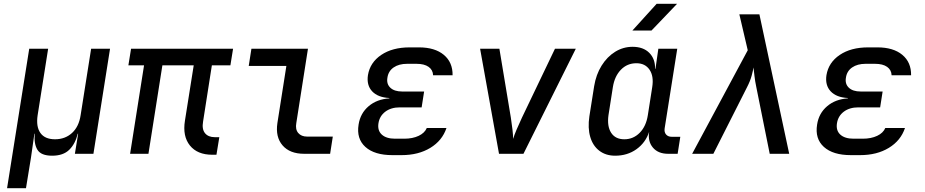

<svg xmlns="http://www.w3.org/2000/svg" viewBox="-20 -805 4840 1005"><path d="M17 180 133 -550H232L177 -202Q168 -142 191.5 -109Q215 -76 268 -76Q321 -76 357 -109Q393 -142 402 -202L457 -550H556L469 0H372L389 -105H387Q374 -52 342.5 -21Q311 10 253 10Q195 10 176 -21Q157 -52 162 -105H160L142 21L116 180Z M1091 5Q1013 5 974 -43.5Q935 -92 948 -173L994 -463H830L757 0H661L734 -463H652L666 -550H1200L1186 -463H1089L1043 -169Q1036 -129 1053 -108Q1070 -87 1104 -87H1128L1113 5Z M1572 0Q1497 0 1459 -44Q1421 -88 1432 -161L1479 -460H1282L1296 -550H1592L1531 -161Q1525 -128 1541 -109Q1557 -90 1588 -90H1722L1708 0Z M2082 7H2034Q1940 7 1892.5 -36Q1845 -79 1857 -153Q1866 -212 1909.5 -249Q1953 -286 2018 -290V-292Q1958 -295 1928 -327Q1898 -359 1906 -412Q1917 -478 1975.5 -517.5Q2034 -557 2124 -557H2173Q2256 -557 2303 -518Q2350 -479 2349 -411H2247Q2246 -439 2223.5 -455Q2201 -471 2160 -471H2111Q2068 -471 2040.5 -452Q2013 -433 2008 -399Q2002 -366 2023 -346Q2044 -326 2085 -326H2200L2187 -243H2073Q2027 -243 1997 -220.5Q1967 -198 1961 -160Q1955 -122 1978.5 -100.5Q2002 -79 2048 -79H2096Q2140 -79 2171.5 -94Q2203 -109 2214 -135H2317Q2295 -69 2232.5 -31Q2170 7 2082 7Z M2592 0 2493 -550H2594L2654 -189Q2659 -157 2662.5 -126.5Q2666 -96 2666 -78Q2671 -96 2684 -126.5Q2697 -157 2712 -189L2885 -550H2994L2720 0Z M3290 -645 3417 -785H3524L3390 -645ZM3200 10Q3151 10 3117 -16Q3083 -42 3069.5 -88.5Q3056 -135 3065 -196L3090 -354Q3100 -415 3129 -461.5Q3158 -508 3200 -534Q3242 -560 3291 -560Q3347 -560 3378.5 -528.5Q3410 -497 3409 -445H3411L3426 -550H3525L3459 -133Q3456 -113 3466.5 -101Q3477 -89 3496 -89H3541L3527 0H3477Q3425 0 3397.5 -32.5Q3370 -65 3378 -115Q3359 -58 3311.5 -24Q3264 10 3200 10ZM3248 -76Q3295 -76 3328.5 -110Q3362 -144 3371 -202L3394 -349Q3403 -406 3380 -440Q3357 -474 3311 -474Q3263 -474 3230 -440Q3197 -406 3188 -349L3165 -202Q3157 -144 3179 -110Q3201 -76 3248 -76Z M3603 0 3894 -542 3850 -730H3955L4111 0H4009L3939 -348Q3932 -381 3929 -409Q3926 -437 3924 -452Q3922 -437 3914.5 -409Q3907 -381 3890 -348L3714 0Z M4482 7H4434Q4340 7 4292.5 -36Q4245 -79 4257 -153Q4266 -212 4309.5 -249Q4353 -286 4418 -290V-292Q4358 -295 4328 -327Q4298 -359 4306 -412Q4317 -478 4375.5 -517.5Q4434 -557 4524 -557H4573Q4656 -557 4703 -518Q4750 -479 4749 -411H4647Q4646 -439 4623.5 -455Q4601 -471 4560 -471H4511Q4468 -471 4440.5 -452Q4413 -433 4408 -399Q4402 -366 4423 -346Q4444 -326 4485 -326H4600L4587 -243H4473Q4427 -243 4397 -220.5Q4367 -198 4361 -160Q4355 -122 4378.5 -100.5Q4402 -79 4448 -79H4496Q4540 -79 4571.5 -94Q4603 -109 4614 -135H4717Q4695 -69 4632.5 -31Q4570 7 4482 7Z"/></svg>

Font: JetBrains Mono NL Medium
Style: Italic
Weight: 500
Italic angle: -9°
Monospace: yes
Designer: Philipp Nurullin, Konstantin Bulenkov
Foundry: JetBrains
Version: Version 2.305; ttfautohint (v1.8.4.7-5d5b)